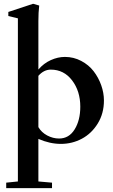

<svg xmlns="http://www.w3.org/2000/svg" viewBox="-20 -746 593 1011"><path d="M12.7 244.6V215.8L74.2 209.5V-649.4L23.9 -661.6V-683.1L154.3 -726.1L186.5 -716.8Q182.1 -681.6 182.1 -635.3V-379.9Q210 -412.6 247.3 -429.4Q284.7 -446.3 321.8 -446.3Q367.7 -446.3 407.5 -425.3Q447.3 -404.3 472.9 -371.1Q498.5 -337.9 512.9 -297.4Q527.3 -256.8 527.3 -216.8Q527.3 -148.9 494.9 -95.9Q462.4 -43 411.1 -15.6Q359.9 11.7 300.3 11.7Q242.7 11.7 182.1 -14.6V209.5L253.9 215.8V244.6ZM247.6 -379.4Q210.9 -379.4 182.1 -346.7V-76.7Q198.2 -48.8 228.5 -32.7Q258.8 -16.6 291 -16.6Q343.3 -16.6 373 -64.7Q402.8 -112.8 402.8 -184.1Q402.8 -266.1 359.6 -322.8Q316.4 -379.4 247.6 -379.4Z"/></svg>

Font: Elstob SemiBold
Style: Regular
Weight: 600
Designer: Peter S. Baker
Version: Version 1.015